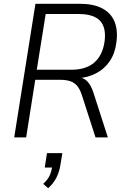

<svg xmlns="http://www.w3.org/2000/svg" viewBox="-20 -725 670 1013"><path d="M55 0 167 -705H402Q473 -705 519 -681Q565 -657 584 -611.5Q603 -566 594 -501Q587 -443 558.5 -401.5Q530 -360 484.5 -337Q439 -314 380 -311L384 -318L394 -317Q422 -315 441 -295.5Q460 -276 473 -236L549 0H484L412 -223Q402 -254 387.5 -271.5Q373 -289 351 -296.5Q329 -304 295 -304H166L118 0ZM174 -357H356Q434 -357 478 -395.5Q522 -434 532 -508Q541 -580 507.5 -615.5Q474 -651 396 -651H221ZM234 268 208 245Q232 223 242 201Q252 179 256 150L267 159H216L228 83H309L299 144Q293 182 277.5 212.5Q262 243 234 268Z"/></svg>

Font: Nunito Sans 10pt SemiCondensed Light
Style: Italic
Weight: 300
Width: 4
Italic angle: -9°
Designer: Vernon Adams
Foundry: Vernon Adams
Version: Version 3.101;gftools[0.9.27]